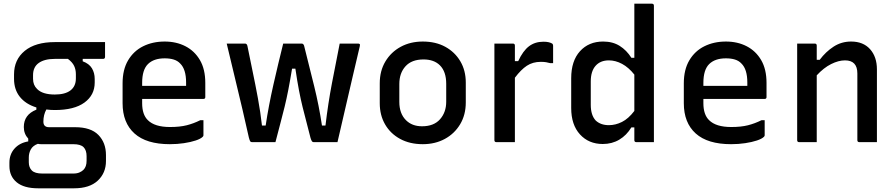

<svg xmlns="http://www.w3.org/2000/svg" viewBox="-20 -770 4850 1040"><path d="M109 -82Q109 -149 177 -176V-188Q119 -206 87.5 -245.5Q56 -285 56 -343V-367Q56 -447 114 -494.5Q172 -542 277 -542H549V-462Q549 -451 538 -451H428V-438Q463 -425 478 -400Q493 -375 493 -342V-323Q493 -255 437.5 -214.5Q382 -174 277 -174Q253 -174 231 -177Q215 -148 215 -111Q215 -81 246 -81H387Q472 -81 513 -39Q554 3 554 70V102Q554 167 509.5 208.5Q465 250 381 250H187Q110 250 70.5 217.5Q31 185 31 129V111Q31 66 58.5 35Q86 4 133 -4V-19Q109 -45 109 -82ZM277 -258Q333 -258 362 -280.5Q391 -303 391 -345V-368Q391 -393 381.5 -413Q372 -433 348 -451H277Q221 -451 190 -429Q159 -407 159 -363V-343Q159 -309 181 -288Q210 -258 277 -258ZM209 170H377Q397 170 410.5 164Q424 158 432 150Q449 133 449 101V76Q449 44 433 27.5Q417 11 377 11H202Q193 11 185 9Q158 19 147 39Q136 59 136 83V109Q136 137 152.5 153.5Q169 170 209 170Z M872 -545Q935 -545 984.5 -519.5Q1034 -494 1063 -444.5Q1092 -395 1092 -321V-244Q1092 -234 1081 -234H750V-211Q750 -149 781 -119Q818 -82 901 -82Q954 -82 991.5 -91.5Q1029 -101 1065 -119H1082V-37Q1082 -33 1078 -29Q1067 -18 1040 -9Q1013 0 976.5 5.5Q940 11 900 11Q773 11 708.5 -47Q644 -105 644 -211V-319Q644 -393 674 -443.5Q704 -494 755.5 -519.5Q807 -545 872 -545ZM872 -454Q813 -454 781.5 -423Q750 -392 750 -321V-305H988V-323Q988 -395 956 -426Q942 -441 921 -447.5Q900 -454 872 -454Z M1514 -534H1614Q1623 -534 1627 -523Q1656 -408 1682 -302.5Q1708 -197 1724 -90H1743Q1757 -209 1778 -319Q1799 -429 1820 -534H1919Q1925 -534 1928 -531.5Q1931 -529 1929 -520Q1911 -444 1890.5 -356Q1870 -268 1849 -177Q1828 -86 1808 0H1679Q1673 0 1669.5 -5Q1666 -10 1662 -23Q1650 -71 1639.5 -110.5Q1629 -150 1619 -190.5Q1609 -231 1599.5 -280.5Q1590 -330 1580 -398H1562Q1551 -331 1541.5 -282.5Q1532 -234 1522 -193Q1512 -152 1500 -107Q1488 -62 1472 0H1345Q1338 0 1335 -5Q1332 -10 1328 -25Q1314 -90 1293.5 -176.5Q1273 -263 1250.5 -356.5Q1228 -450 1208 -534H1307Q1317 -534 1320 -522Q1332 -461 1347.5 -387.5Q1363 -314 1377 -238Q1391 -162 1399 -90H1419Q1435 -197 1461 -311.5Q1487 -426 1514 -534Z M2270 -545Q2340 -545 2392 -516.5Q2444 -488 2473.5 -438Q2503 -388 2503 -323V-215Q2503 -148 2472.5 -97Q2442 -46 2389.5 -17.5Q2337 11 2270 11Q2200 11 2147.5 -17.5Q2095 -46 2066 -96Q2037 -146 2037 -211V-319Q2037 -386 2067.5 -437Q2098 -488 2150.5 -516.5Q2203 -545 2270 -545ZM2274 -448Q2210 -448 2176.5 -411Q2143 -374 2143 -315V-218Q2143 -155 2179 -119Q2212 -86 2266 -86Q2330 -86 2363.5 -124Q2397 -162 2397 -219V-316Q2397 -382 2363 -416Q2331 -448 2274 -448Z M2769 0H2669Q2658 0 2658 -11V-534H2758Q2769 -534 2769 -523V-439H2787Q2813 -495 2845.5 -519.5Q2878 -544 2923 -544Q2940 -544 2951 -541.5Q2962 -539 2969 -535Q2976 -532 2976 -521V-428H2960Q2950 -431 2938 -433Q2926 -435 2909 -435Q2866 -435 2834 -414Q2802 -393 2769 -349Z M3247 -545Q3299 -545 3336.5 -521.5Q3374 -498 3400 -457H3416V-750H3511Q3522 -750 3522 -739V0H3427Q3416 0 3416 -11V-80H3400Q3374 -37 3334.5 -13.5Q3295 10 3245 10Q3169 10 3121.5 -42Q3074 -94 3074 -185V-346Q3074 -440 3121.5 -492.5Q3169 -545 3247 -545ZM3207 -117Q3234 -92 3278 -92Q3314 -92 3349 -109.5Q3384 -127 3416 -169V-366Q3385 -405 3349.5 -424Q3314 -443 3278 -443Q3232 -443 3206 -413.5Q3180 -384 3180 -329V-202Q3180 -146 3207 -117Z M3912 -545Q3975 -545 4024.5 -519.5Q4074 -494 4103 -444.5Q4132 -395 4132 -321V-244Q4132 -234 4121 -234H3790V-211Q3790 -149 3821 -119Q3858 -82 3941 -82Q3994 -82 4031.5 -91.5Q4069 -101 4105 -119H4122V-37Q4122 -33 4118 -29Q4107 -18 4080 -9Q4053 0 4016.5 5.5Q3980 11 3940 11Q3813 11 3748.5 -47Q3684 -105 3684 -211V-319Q3684 -393 3714 -443.5Q3744 -494 3795.5 -519.5Q3847 -545 3912 -545ZM3912 -454Q3853 -454 3821.5 -423Q3790 -392 3790 -321V-305H4028V-323Q4028 -395 3996 -426Q3982 -441 3961 -447.5Q3940 -454 3912 -454Z M4404 0H4309Q4298 0 4298 -11V-534H4393Q4404 -534 4404 -523V-446H4420Q4453 -490 4495.5 -517.5Q4538 -545 4590 -545Q4656 -545 4693 -503.5Q4730 -462 4730 -394V0H4635Q4624 0 4624 -11V-372Q4624 -443 4557 -443Q4522 -443 4482 -423Q4442 -403 4404 -362Z"/></svg>

Font: Recursive Sn Lnr St Med
Style: Regular
Weight: 500
Version: Version 1.085;hotconv 1.1.0;makeotfexe 2.6.0; ttfautohint (v